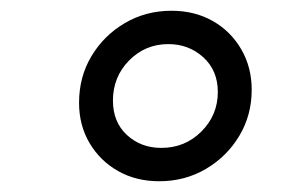

<svg xmlns="http://www.w3.org/2000/svg" viewBox="-20 -777 523 357"><path d="M276 -440Q233 -440 199.5 -459Q166 -478 146.5 -511Q127 -544 127 -586Q127 -634 150 -672.5Q173 -711 212 -734Q251 -757 299 -757Q342 -757 375.5 -738Q409 -719 428.5 -685.5Q448 -652 448 -610Q448 -563 425 -524.5Q402 -486 363 -463Q324 -440 276 -440ZM280 -502Q324 -502 354.5 -532.5Q385 -563 385 -606Q385 -646 358 -670.5Q331 -695 293 -695Q250 -695 220 -664.5Q190 -634 190 -590Q190 -550 216 -526Q242 -502 280 -502Z"/></svg>

Font: Pitagon Sans Text
Style: Italic
Weight: 400
Italic angle: -8°
Designer: Travis Tran
Foundry: Pitagon
Version: Version 1.001; ttfautohint (v1.8.4.7-5d5b);gftools[0.9.26]